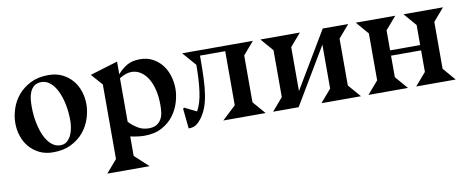

<svg xmlns="http://www.w3.org/2000/svg" viewBox="-63 -790 3132 1283"><g transform="rotate(-10 1502.5 -148.0)"><path d="M520 -267Q520 -219 503.5 -169Q487 -119 453.5 -79Q420 -39 368.5 -13.5Q317 12 247 12Q194 12 153.5 -8Q113 -28 85.5 -60.5Q58 -93 44 -135.5Q30 -178 30 -223Q30 -271 46.5 -321Q63 -371 97 -411Q131 -451 182 -476.5Q233 -502 303 -502Q356 -502 396.5 -482Q437 -462 464.5 -429.5Q492 -397 506 -354.5Q520 -312 520 -267ZM249 -464Q218 -464 199.5 -449Q181 -434 171.5 -411.5Q162 -389 159.5 -363Q157 -337 157 -314Q157 -256 167.5 -203.5Q178 -151 196.5 -111.5Q215 -72 242 -49Q269 -26 302 -26Q330 -26 348 -42Q366 -58 376.5 -81.5Q387 -105 391 -131Q395 -157 395 -176Q395 -235 384.5 -287Q374 -339 355 -378.5Q336 -418 309 -441Q282 -464 249 -464Z M771 -425Q798 -457 833.5 -478.5Q869 -500 924 -500Q973 -500 1010 -480Q1047 -460 1072.5 -427.5Q1098 -395 1111 -352.5Q1124 -310 1124 -265Q1124 -223 1110 -175Q1096 -127 1065.5 -86Q1035 -45 985.5 -18Q936 9 864 9Q848 9 823.5 6Q799 3 771 -3V129L864 215H577L651 129V-377L583 -454L771 -511ZM771 -103Q793 -78 827 -56.5Q861 -35 903 -35Q936 -35 956 -47Q976 -59 987.5 -78.5Q999 -98 1002.5 -123Q1006 -148 1006 -174Q1006 -233 994.5 -279.5Q983 -326 962.5 -358.5Q942 -391 914 -408.5Q886 -426 854 -426Q815 -426 771 -398Z M1151 -124 1159 -130 1240 -90Q1268 -140 1278.5 -217.5Q1289 -295 1289 -398L1209 -490H1689L1615 -404V-86L1689 0H1402L1495 -87V-454H1324Q1324 -367 1321.5 -302.5Q1319 -238 1311 -189Q1303 -140 1289 -103.5Q1275 -67 1251 -35Q1235 -14 1216 -1Q1197 12 1165 12Z M1814 -86V-404L1740 -490H2008L1934 -404V-106L2163 -490H2336L2262 -404V-86L2336 0H2068L2142 -86V-384L1913 0H1740Z M2785 -86V-232H2581V-86L2655 0H2387L2461 -86V-404L2387 -490H2655L2581 -404V-268H2785V-404L2711 -490H2979L2905 -404V-86L2979 0H2711Z"/></g></svg>

Font: Bluu Next Cyrillic
Style: Bold
Weight: 700
Designer: Igor Stepanchenko
Foundry: Igor Stepanchenko
Version: Version 1.000